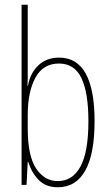

<svg xmlns="http://www.w3.org/2000/svg" viewBox="-20 -780 464 810"><path d="M97 -481Q97 -465 97 -448Q97 -431 96 -418H98Q107 -471 141.5 -504Q176 -537 229 -537Q305 -537 342 -469Q379 -401 379 -269Q379 -130 339.5 -60Q300 10 224 10Q174 10 144 -20Q114 -50 99 -97H97L92 0H71V-760H97ZM229 -512Q162 -512 129.5 -452.5Q97 -393 97 -294V-239Q97 -122 132.5 -69Q168 -16 224 -16Q286 -16 319.5 -77.5Q353 -139 353 -269Q353 -389 323.5 -450.5Q294 -512 229 -512Z"/></svg>

Font: Noto Sans Hebrew ExtraCondensed Thin
Style: Regular
Weight: 100
Width: 2
Designer: Monotype Design Team
Foundry: Monotype Imaging Inc.
Version: Version 2.004; ttfautohint (v1.8.4.7-5d5b)